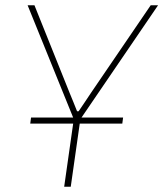

<svg xmlns="http://www.w3.org/2000/svg" viewBox="-20 -710 621 730"><path d="M581 -690 281 -250 263 -251 85 -690H111L245 -356Q252 -340 259 -322Q266 -304 273 -287H279Q290 -304 303 -322.5Q316 -341 326 -357L553 -690ZM289 -281 249 0H224L264 -281ZM448 -263 445 -240H95L98 -263Z"/></svg>

Font: Exo 2 Thin
Style: Italic
Weight: 250
Italic angle: -8°
Designer: Natanael Gama
Foundry: Natanael Gama
Version: Version 2.010